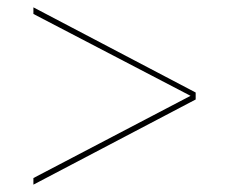

<svg xmlns="http://www.w3.org/2000/svg" viewBox="-20 -561 644 523"><path d="M513 -309V-290L71 -58V-76L499 -300L71 -523V-541Z"/></svg>

Font: Work Sans Hairline
Style: Regular
Weight: 400
Designer: Wei Huang
Foundry: Wei Huang
Version: Version 1.032